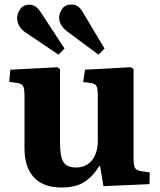

<svg xmlns="http://www.w3.org/2000/svg" viewBox="-20 -820 711 854"><path d="M253 14Q173 14 131 -31Q89 -76 89 -161V-392Q89 -423 83.5 -435.5Q78 -448 56 -451L21 -456L26 -510L235 -521L247 -513V-184Q247 -121 263 -98Q279 -75 318 -75Q363 -75 389 -107Q415 -139 415 -195V-392Q415 -425 409.5 -436.5Q404 -448 383 -451L350 -455L358 -510L561 -521L574 -513V-113Q574 -84 580.5 -73Q587 -62 606 -59L646 -53L645 -1L440 8L425 -82H422Q394 -36 356 -11Q318 14 253 14ZM418 -577 279 -680Q260 -695 251.5 -710Q243 -725 243 -741Q243 -761 256.5 -780.5Q270 -800 298 -800Q312 -800 324 -793Q336 -786 347 -768L445 -604ZM240 -577 93 -676Q75 -688 65.5 -705Q56 -722 56 -739Q56 -759 69.5 -779Q83 -799 111 -799Q125 -799 137 -791.5Q149 -784 161 -766L267 -604Z"/></svg>

Font: Literata 36pt
Style: Bold
Weight: 700
Designer: Latin by Veronika Burian and Jose Scaglione. Greek by Irene Vlachou. Cyrillic by Vera Evstafieva.
Foundry: TypeTogether
Version: Version 3.002